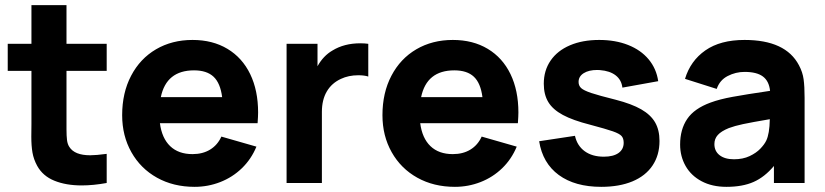

<svg xmlns="http://www.w3.org/2000/svg" viewBox="-20 -710 3202 745"><path d="M238 -435V-237V-208.5Q238 -182.5 240 -166.5Q242 -150.5 249 -140Q269.5 -107.5 330 -107.5Q353 -107.5 394 -113V0Q342 9.5 297 9.5Q236 9.5 191 -8.8Q146 -27 124 -67Q110.5 -92 106 -118Q101.5 -144 101.5 -179.5L102 -229V-435H10V-540H102V-690H238V-540H394V-435Z M600.5 -232Q608 -174 640.2 -143Q672.5 -112 727 -112Q766.5 -112 795.2 -129.5Q824 -147 839 -180L975 -141Q955 -92.5 918.5 -57.2Q882 -22 834.5 -3.5Q787 15 735 15Q653 15 589.2 -20.5Q525.5 -56 489.8 -119.5Q454 -183 454 -263Q454 -350 488.8 -416.2Q523.5 -482.5 585.5 -518.8Q647.5 -555 727 -555Q805 -555 862.5 -520.5Q920 -486 950.8 -422.5Q981.5 -359 981.5 -273.5Q981.5 -260 979.5 -232ZM604 -333H842Q835 -387.5 808.8 -412.2Q782.5 -437 733 -437Q625.5 -437 604 -333Z M1378 -542Q1395 -542 1409 -540V-413Q1393.5 -418 1370.5 -418Q1332.5 -418 1303 -404Q1267 -387.5 1248 -355Q1229 -322.5 1229 -276V0H1092V-540H1212V-453Q1234.5 -493.5 1270 -514Q1315.5 -542 1378 -542Z M1610.5 -232Q1618 -174 1650.2 -143Q1682.5 -112 1737 -112Q1776.5 -112 1805.2 -129.5Q1834 -147 1849 -180L1985 -141Q1965 -92.5 1928.5 -57.2Q1892 -22 1844.5 -3.5Q1797 15 1745 15Q1663 15 1599.2 -20.5Q1535.5 -56 1499.8 -119.5Q1464 -183 1464 -263Q1464 -350 1498.8 -416.2Q1533.5 -482.5 1595.5 -518.8Q1657.5 -555 1737 -555Q1815 -555 1872.5 -520.5Q1930 -486 1960.8 -422.5Q1991.5 -359 1991.5 -273.5Q1991.5 -260 1989.5 -232ZM1614 -333H1852Q1845 -387.5 1818.8 -412.2Q1792.5 -437 1743 -437Q1635.5 -437 1614 -333Z M2072 -162 2211 -183Q2219.5 -144.5 2248.8 -123.2Q2278 -102 2323 -102Q2359.5 -102 2379.8 -116.2Q2400 -130.5 2400 -156Q2400 -173 2391.8 -182.2Q2383.5 -191.5 2357.8 -200.5Q2332 -209.5 2270 -226Q2203 -243 2164 -264Q2125 -285 2107.5 -314Q2090 -343 2090 -385Q2090 -436.5 2116.5 -475Q2143 -513.5 2191.5 -534.2Q2240 -555 2305 -555Q2368 -555 2417.2 -535.5Q2466.5 -516 2496.8 -479.8Q2527 -443.5 2534 -395L2395 -370Q2391.5 -400 2369 -417.5Q2346.5 -435 2308 -438L2297.5 -438.5Q2264.5 -438.5 2244.8 -426Q2225 -413.5 2225 -392Q2225 -377.5 2235 -368.2Q2245 -359 2274 -349.2Q2303 -339.5 2369 -323Q2431 -307 2468 -285.8Q2505 -264.5 2522 -235Q2539 -205.5 2539 -163Q2539 -108 2512 -67.8Q2485 -27.5 2434 -6.2Q2383 15 2313 15Q2211 15 2148.2 -31Q2085.5 -77 2072 -162Z M3102 -330V0H2983V-66Q2947 -23 2904 -4Q2861 15 2799 15Q2743 15 2702.2 -6.8Q2661.5 -28.5 2640.2 -66Q2619 -103.5 2619 -149Q2619 -208 2646.5 -248.5Q2674 -289 2737 -312Q2772 -325 2822.5 -334.2Q2873 -343.5 2968 -357.5Q2964 -395.5 2940.2 -413.2Q2916.5 -431 2869 -431Q2834.5 -431 2803.5 -415Q2772.5 -399 2761 -365L2638 -404Q2659 -474 2717 -514.5Q2775 -555 2869 -555Q3028.5 -555 3080 -457Q3094.5 -430 3098.2 -402.2Q3102 -374.5 3102 -330ZM2967 -247.5Q2896.5 -235.5 2863.5 -228.5Q2830.5 -221.5 2808 -213Q2778.5 -201 2765.2 -186.2Q2752 -171.5 2752 -151Q2752 -123.5 2772.2 -107.8Q2792.5 -92 2828 -92Q2862.5 -92 2888.5 -104.2Q2914.5 -116.5 2930.2 -133Q2946 -149.5 2953 -164Q2966 -190.5 2967 -247.5Z"/></svg>

Font: Hauora ExtraBold
Style: Regular
Weight: 800
Designer: Wayne Shih
Foundry: WCYS
Version: Version 1.001